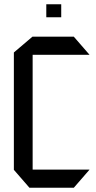

<svg xmlns="http://www.w3.org/2000/svg" viewBox="-20 -880 449 900"><path d="M118 0 45 -84V-85H399V-84L326 0ZM45 -85V-634L132 -708H133V-85ZM133 -623V-708H326L399 -624V-623ZM197 -799V-860H267V-799Z"/></svg>

Font: Foldit
Style: Regular
Weight: 400
Version: Version 1.003